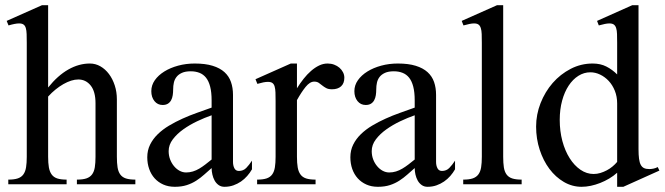

<svg xmlns="http://www.w3.org/2000/svg" viewBox="-20 -716 2582 746"><path d="M167 -376Q204.6 -422.9 245.6 -446Q286.6 -469.2 329.1 -469.2Q351.1 -469.2 370.1 -458.3Q389.2 -447.3 403.3 -428.5Q417.5 -409.7 425.8 -384.3Q434.1 -358.9 434.1 -330.1V-106.9Q434.1 -82.5 436.8 -65.7Q439.5 -48.8 447.3 -38.1Q455.1 -27.3 469.2 -22.7Q483.4 -18.1 505.9 -18.1V0H278.8V-18.1Q301.8 -18.1 315.9 -22.9Q330.1 -27.8 337.9 -38.6Q345.7 -49.3 348.4 -66.2Q351.1 -83 351.1 -106.9V-314.9Q351.1 -360.4 332.3 -383.8Q313.5 -407.2 284.2 -407.2Q271 -407.2 256.3 -402.6Q241.7 -397.9 226.3 -389.2Q210.9 -380.4 195.8 -368.2Q180.7 -356 167 -340.8V-106.9Q167 -82.5 169.9 -65.7Q172.9 -48.8 180.7 -38.1Q188.5 -27.3 202.4 -22.7Q216.3 -18.1 238.8 -18.1V0H12.2V-18.1Q35.2 -18.1 49.3 -22.9Q63.5 -27.8 71 -38.6Q78.6 -49.3 81.3 -66.2Q84 -83 84 -106.9V-549.8Q84 -569.3 83.5 -583.5Q83 -597.7 80.3 -606.9Q77.6 -616.2 71.5 -620.6Q65.4 -625 54.2 -625Q46.4 -625 36.4 -623Q26.4 -621.1 13.2 -617.2L5.9 -634.8L143.1 -695.8H167Z M885.3 -86.9Q885.3 -72.8 890.6 -62.3Q896 -51.8 908.2 -51.8Q925.3 -51.8 936.8 -63.5Q948.2 -75.2 959 -91.8V-58.1Q951.2 -44.4 940.4 -32.2Q929.7 -20 916.3 -10.7Q902.8 -1.5 886.7 4.2Q870.6 9.8 852.1 9.8Q838.9 9.8 829.3 2.9Q819.8 -3.9 814 -14.4Q808.1 -24.9 805.2 -37.8Q802.2 -50.8 802.2 -63Q787.6 -50.3 773.4 -37.6Q759.3 -24.9 742.7 -14.2Q726.1 -3.4 705.8 3.2Q685.5 9.8 659.2 9.8Q634.3 9.8 614.5 1Q594.7 -7.8 580.8 -23.2Q566.9 -38.6 559.6 -59.6Q552.2 -80.6 552.2 -105Q552.2 -131.8 563.2 -154.1Q574.2 -176.3 593 -194.6Q611.8 -212.9 636.7 -227.8Q661.6 -242.7 689.2 -255.1Q716.8 -267.6 745.8 -277.8Q774.9 -288.1 802.2 -297.9V-326.2Q802.2 -357.4 796.6 -379.2Q791 -400.9 780.5 -414.1Q770 -427.2 754.9 -433.1Q739.7 -439 721.2 -439Q700.2 -439 686.8 -432.9Q673.3 -426.8 665.8 -417Q658.2 -407.2 655.5 -394.8Q652.8 -382.3 652.8 -369.1Q652.8 -356.9 651.1 -345.9Q649.4 -335 644.8 -326.4Q640.1 -317.9 632.1 -313Q624 -308.1 611.8 -308.1Q592.3 -308.1 580.1 -323.2Q567.9 -338.4 567.9 -361.8Q567.9 -384.8 581.5 -404.3Q595.2 -423.8 618.4 -438.2Q641.6 -452.6 672.1 -460.9Q702.6 -469.2 736.8 -469.2Q777.8 -469.2 806.2 -460.4Q834.5 -451.7 852.1 -435.8Q869.6 -419.9 877.4 -397.5Q885.3 -375 885.3 -347.2ZM802.2 -268.1Q775.4 -258.8 746.1 -244.9Q716.8 -231 692.1 -213.4Q667.5 -195.8 651.4 -174.6Q635.3 -153.3 635.3 -128.9Q635.3 -111.8 640.9 -96.9Q646.5 -82 656 -70.6Q665.5 -59.1 677.7 -52.5Q689.9 -45.9 703.1 -45.9Q716.8 -45.9 729.5 -49.8Q742.2 -53.7 754.2 -60.8Q766.1 -67.9 777.8 -76.9Q789.6 -85.9 802.2 -96.2Z M1050.8 -323.2Q1050.8 -342.8 1050.3 -356.7Q1049.8 -370.6 1047.1 -379.9Q1044.4 -389.2 1038.3 -393.6Q1032.2 -397.9 1021 -397.9Q1013.2 -397.9 1003.4 -396Q993.7 -394 980 -390.1L972.7 -408.2L1109.9 -469.2H1133.8V-373Q1146 -392.6 1159.7 -409.9Q1173.3 -427.2 1188.5 -440.4Q1203.6 -453.6 1219.7 -461.4Q1235.8 -469.2 1252.9 -469.2Q1266.6 -469.2 1278.3 -464.8Q1290 -460.4 1298.8 -452.9Q1307.6 -445.3 1312.7 -435.3Q1317.9 -425.3 1317.9 -414.1Q1317.9 -392.1 1305.2 -380.6Q1292.5 -369.1 1270 -369.1Q1255.9 -369.1 1247.3 -373.8Q1238.8 -378.4 1231.9 -384Q1225.1 -389.6 1218.3 -394.3Q1211.4 -398.9 1200.7 -398.9Q1184.1 -398.9 1167.5 -378.4Q1150.9 -357.9 1133.8 -327.1V-106.9Q1133.8 -82.5 1136.7 -65.7Q1139.6 -48.8 1147.5 -38.1Q1155.3 -27.3 1169.4 -22.7Q1183.6 -18.1 1206.1 -18.1V0H979V-18.1Q1002 -18.1 1016.1 -22.9Q1030.3 -27.8 1037.8 -38.6Q1045.4 -49.3 1048.1 -66.2Q1050.8 -83 1050.8 -106.9Z M1674.3 -86.9Q1674.3 -72.8 1679.7 -62.3Q1685.1 -51.8 1697.3 -51.8Q1714.4 -51.8 1725.8 -63.5Q1737.3 -75.2 1748 -91.8V-58.1Q1740.2 -44.4 1729.5 -32.2Q1718.8 -20 1705.3 -10.7Q1691.9 -1.5 1675.8 4.2Q1659.7 9.8 1641.1 9.8Q1627.9 9.8 1618.4 2.9Q1608.9 -3.9 1603 -14.4Q1597.2 -24.9 1594.2 -37.8Q1591.3 -50.8 1591.3 -63Q1576.7 -50.3 1562.5 -37.6Q1548.3 -24.9 1531.7 -14.2Q1515.1 -3.4 1494.9 3.2Q1474.6 9.8 1448.2 9.8Q1423.3 9.8 1403.6 1Q1383.8 -7.8 1369.9 -23.2Q1356 -38.6 1348.6 -59.6Q1341.3 -80.6 1341.3 -105Q1341.3 -131.8 1352.3 -154.1Q1363.3 -176.3 1382.1 -194.6Q1400.9 -212.9 1425.8 -227.8Q1450.7 -242.7 1478.3 -255.1Q1505.9 -267.6 1534.9 -277.8Q1564 -288.1 1591.3 -297.9V-326.2Q1591.3 -357.4 1585.7 -379.2Q1580.1 -400.9 1569.6 -414.1Q1559.1 -427.2 1543.9 -433.1Q1528.8 -439 1510.3 -439Q1489.3 -439 1475.8 -432.9Q1462.4 -426.8 1454.8 -417Q1447.3 -407.2 1444.6 -394.8Q1441.9 -382.3 1441.9 -369.1Q1441.9 -356.9 1440.2 -345.9Q1438.5 -335 1433.8 -326.4Q1429.2 -317.9 1421.1 -313Q1413.1 -308.1 1400.9 -308.1Q1381.3 -308.1 1369.1 -323.2Q1356.9 -338.4 1356.9 -361.8Q1356.9 -384.8 1370.6 -404.3Q1384.3 -423.8 1407.5 -438.2Q1430.7 -452.6 1461.2 -460.9Q1491.7 -469.2 1525.9 -469.2Q1566.9 -469.2 1595.2 -460.4Q1623.5 -451.7 1641.1 -435.8Q1658.7 -419.9 1666.5 -397.5Q1674.3 -375 1674.3 -347.2ZM1591.3 -268.1Q1564.5 -258.8 1535.2 -244.9Q1505.9 -231 1481.2 -213.4Q1456.5 -195.8 1440.4 -174.6Q1424.3 -153.3 1424.3 -128.9Q1424.3 -111.8 1429.9 -96.9Q1435.5 -82 1445.1 -70.6Q1454.6 -59.1 1466.8 -52.5Q1479 -45.9 1492.2 -45.9Q1505.9 -45.9 1518.6 -49.8Q1531.2 -53.7 1543.2 -60.8Q1555.2 -67.9 1566.9 -76.9Q1578.6 -85.9 1591.3 -96.2Z M1935.1 -106.9Q1935.1 -82.5 1937.7 -65.7Q1940.4 -48.8 1948.2 -38.1Q1956.1 -27.3 1970.2 -22.7Q1984.4 -18.1 2006.8 -18.1V0H1779.8V-18.1Q1802.7 -18.1 1816.9 -22.9Q1831.1 -27.8 1838.9 -38.6Q1846.7 -49.3 1849.4 -66.2Q1852.1 -83 1852.1 -106.9V-549.8Q1852.1 -569.3 1851.6 -583.5Q1851.1 -597.7 1848.1 -606.9Q1845.2 -616.2 1839.1 -620.6Q1833 -625 1821.8 -625Q1814.5 -625 1804.4 -623Q1794.4 -621.1 1780.8 -617.2L1773.9 -634.8L1911.1 -695.8H1935.1Z M2377.9 -44.9Q2363.8 -32.2 2346.9 -22.2Q2330.1 -12.2 2312 -5.1Q2293.9 2 2275.6 5.9Q2257.3 9.8 2239.7 9.8Q2203.1 9.8 2170.9 -9Q2138.7 -27.8 2114.7 -59.8Q2090.8 -91.8 2076.9 -134.3Q2063 -176.8 2063 -224.1Q2063 -271 2080.3 -315.2Q2097.7 -359.4 2127.4 -393.6Q2157.2 -427.7 2197.3 -448.5Q2237.3 -469.2 2282.7 -469.2Q2313 -469.2 2335.9 -457.5Q2358.9 -445.8 2377.9 -426.8V-549.8Q2377.9 -569.3 2377.4 -583.5Q2377 -597.7 2374 -606.9Q2371.1 -616.2 2365 -620.6Q2358.9 -625 2347.7 -625Q2340.3 -625 2330.3 -623Q2320.3 -621.1 2306.6 -617.2L2299.8 -634.8L2436.5 -695.8H2460.9V-136.2Q2460.9 -114.3 2462.9 -99.4Q2464.8 -84.5 2469.7 -75.4Q2474.6 -66.4 2482.7 -62.7Q2490.7 -59.1 2502.9 -59.1Q2510.3 -59.1 2518.8 -60.8Q2527.3 -62.5 2535.6 -66.9L2542 -53.2L2401.9 9.8H2377.9ZM2377.9 -314Q2377.9 -340.8 2368.9 -363.3Q2359.9 -385.7 2345 -401.6Q2330.1 -417.5 2311.5 -426.3Q2293 -435.1 2273.9 -435.1Q2249 -435.1 2227.3 -421.4Q2205.6 -407.7 2189.5 -383.3Q2173.3 -358.9 2164.1 -325Q2154.8 -291 2154.8 -250Q2154.8 -206.5 2165 -168.2Q2175.3 -129.9 2193.4 -101.3Q2211.4 -72.8 2235.4 -56.4Q2259.3 -40 2286.6 -40Q2299.8 -40 2312.7 -43.9Q2325.7 -47.9 2337.6 -54.2Q2349.6 -60.5 2359.9 -69.1Q2370.1 -77.6 2377.9 -86.9Z"/></svg>

Font: Warasṭra
Style: Regular
Weight: 400
Designer: R.S. Wihananto
Foundry: R.S. Wihananto
Version: Version 2.0.1